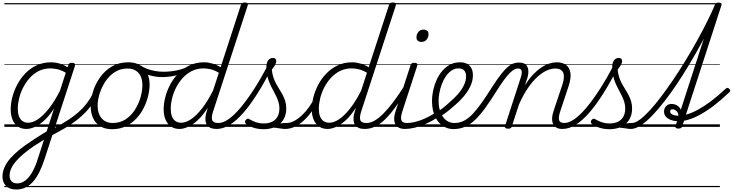

<svg xmlns="http://www.w3.org/2000/svg" viewBox="-35 -1020 5893 1544"><path d="M95 504Q42 504 13.5 475Q-15 446 -15 400Q-15 362 1 325.5Q17 289 47.5 254Q78 219 120.5 184.5Q163 150 215 116Q236 102 257 88.5Q278 75 299 62Q320 49 340 37L400 -148Q361 -88 321 -51.5Q281 -15 244.5 1Q208 17 177 17Q138 17 109.5 -2Q81 -21 66 -57Q51 -93 51 -141Q51 -186 64 -237.5Q77 -289 103 -338.5Q129 -388 168 -429Q207 -470 259.5 -494.5Q312 -519 377 -519Q398 -519 421 -514.5Q444 -510 466.5 -501Q489 -492 508 -479L514 -496Q517 -507 523.5 -511Q530 -515 543 -515Q561 -515 566 -507.5Q571 -500 567 -488L323 260Q304 318 281.5 363.5Q259 409 231 440.5Q203 472 169.5 488Q136 504 95 504ZM103 455Q138 455 169 431Q200 407 225.5 362Q251 317 270 254L319 103Q305 112 291 121Q277 130 262.5 139Q248 148 234 157Q188 189 152 219.5Q116 250 91.5 279Q67 308 54.5 336.5Q42 365 42 394Q42 412 48.5 425.5Q55 439 69 447Q83 455 103 455ZM191 -33Q228 -33 270 -61Q312 -89 357.5 -146Q403 -203 447 -290L494 -435Q458 -456 428 -463Q398 -470 371 -470Q319 -470 277 -449Q235 -428 203.5 -392.5Q172 -357 150.5 -314.5Q129 -272 118.5 -228Q108 -184 108 -146Q108 -111 117 -86Q126 -61 145 -47Q164 -33 191 -33ZM0 475H622V485H0ZM0 -20H622V0H0ZM0 -505H622V-500H0ZM0 -995H622V-985H0Z M375 72Q368 76 362 71.5Q356 67 353.5 58.5Q351 50 353 42Q355 34 363 30Q420 1 468.5 -27.5Q517 -56 557 -86Q597 -116 629 -149.5Q661 -183 686 -222Q711 -261 729 -307Q734 -319 743 -319Q752 -319 759 -312Q766 -305 762 -295Q743 -242 716 -198.5Q689 -155 654 -118.5Q619 -82 576.5 -49.5Q534 -17 483.5 12.5Q433 42 375 72ZM622 475V485ZM622 -20V0ZM622 -505V-500ZM622 -995V-985Z M866 19Q810 19 771.5 -4.5Q733 -28 713.5 -70.5Q694 -113 694 -168Q694 -223 713 -284Q732 -345 770 -398.5Q808 -452 864.5 -485.5Q921 -519 997 -519Q1052 -519 1090 -496.5Q1128 -474 1148 -433.5Q1168 -393 1168 -339Q1168 -298 1156.5 -249.5Q1145 -201 1121.5 -153.5Q1098 -106 1061.5 -67Q1025 -28 976.5 -4.5Q928 19 866 19ZM872 -31Q931 -31 976 -61Q1021 -91 1050.5 -138Q1080 -185 1095 -237Q1110 -289 1110 -334Q1110 -376 1096.5 -406Q1083 -436 1056 -452.5Q1029 -469 990 -469Q932 -469 887.5 -440Q843 -411 812.5 -364.5Q782 -318 766 -266.5Q750 -215 750 -171Q750 -128 764.5 -96.5Q779 -65 806 -48Q833 -31 872 -31ZM622 475H1223V485H622ZM622 -20H1223V0H622ZM622 -505H1223V-500H622ZM622 -995H1223V-985H622Z M1268 -400Q1219 -400 1168 -414.5Q1117 -429 1072 -456Q1064 -462 1063 -470.5Q1062 -479 1067 -486Q1072 -493 1079 -495.5Q1086 -498 1094 -494Q1118 -478 1148 -466.5Q1178 -455 1213 -449Q1248 -443 1283 -443Q1316 -443 1352.5 -448Q1389 -453 1424.5 -463.5Q1460 -474 1487 -489Q1497 -495 1503.5 -489Q1510 -483 1509.5 -473.5Q1509 -464 1498 -458Q1437 -426 1379 -413Q1321 -400 1268 -400ZM1224 475V485ZM1224 -20V0ZM1224 -505V-500ZM1224 -995V-985Z M1408 17Q1369 17 1340.5 -2Q1312 -21 1296.5 -57Q1281 -93 1281 -141Q1281 -186 1294 -237.5Q1307 -289 1333 -338.5Q1359 -388 1398.5 -429Q1438 -470 1490 -494.5Q1542 -519 1607 -519Q1639 -519 1674.5 -508.5Q1710 -498 1739 -479L1902 -979Q1906 -991 1913 -995.5Q1920 -1000 1933 -1000Q1951 -1000 1956 -992.5Q1961 -985 1956 -973L1680 -128Q1663 -77 1671.5 -54Q1680 -31 1720 -31Q1728 -31 1732 -23.5Q1736 -16 1734.5 -7Q1733 2 1726 9.5Q1719 17 1706 17Q1679 17 1660 9Q1641 1 1630.5 -13.5Q1620 -28 1617.5 -49.5Q1615 -71 1620 -98L1636 -153Q1595 -90 1554.5 -53Q1514 -16 1476.5 0.5Q1439 17 1408 17ZM1422 -33Q1459 -33 1501 -61Q1543 -89 1588.5 -146.5Q1634 -204 1678 -291L1725 -435Q1689 -456 1659 -463Q1629 -470 1602 -470Q1550 -470 1508 -449Q1466 -428 1434 -392.5Q1402 -357 1380.5 -314.5Q1359 -272 1348.5 -228Q1338 -184 1338 -146Q1338 -111 1347 -86Q1356 -61 1375 -47Q1394 -33 1422 -33ZM1223 475H1864V485H1223ZM1223 -20H1864V0H1223ZM1223 -505H1864V-500H1223ZM1223 -995H1864V-985H1223Z M1707 17Q1696 17 1692 9.5Q1688 2 1690.5 -7Q1693 -16 1701 -23.5Q1709 -31 1722 -31Q1760 -31 1805.5 -63.5Q1851 -96 1901.5 -156.5Q1952 -217 2007 -302Q2062 -387 2118 -493Q2124 -503 2133.5 -502Q2143 -501 2149 -492Q2155 -483 2149 -470Q2091 -356 2034 -266Q1977 -176 1922 -113Q1867 -50 1813.5 -16.5Q1760 17 1707 17ZM1864 475V485ZM1864 -20V0ZM1864 -505V-500ZM1864 -995V-985Z M2258 17Q2241 17 2222 13.5Q2203 10 2180 7.5Q2157 5 2127 7L2154 -16Q2183 -22 2204 -25.5Q2225 -29 2242 -30Q2259 -31 2272 -31Q2281 -31 2285 -23.5Q2289 -16 2287 -7Q2285 2 2277.5 9.5Q2270 17 2258 17ZM2084 19Q2040 19 2002.5 6.5Q1965 -6 1943 -24Q1935 -32 1935 -40.5Q1935 -49 1943 -57Q1952 -66 1959 -66Q1966 -66 1977 -58Q1999 -45 2026.5 -36Q2054 -27 2085 -27Q2146 -27 2179 -59Q2212 -91 2212 -147Q2212 -174 2204.5 -199Q2197 -224 2185 -248.5Q2173 -273 2159.5 -298Q2146 -323 2134 -350.5Q2122 -378 2114.5 -409Q2107 -440 2107 -476Q2107 -516 2121.5 -535Q2136 -554 2160 -554Q2174 -554 2180.5 -546.5Q2187 -539 2187 -529Q2187 -516 2178.5 -500.5Q2170 -485 2151 -460Q2154 -427 2163 -399.5Q2172 -372 2185 -347.5Q2198 -323 2212.5 -300.5Q2227 -278 2239.5 -254Q2252 -230 2259.5 -204Q2267 -178 2267 -147Q2267 -71 2217.5 -26Q2168 19 2084 19ZM1864 475H2414V485H1864ZM1864 -20H2414V0H1864ZM1864 -505H2414V-500H1864ZM1864 -995H2414V-985H1864Z M2257 17Q2246 17 2241.5 9.5Q2237 2 2238.5 -7Q2240 -16 2248.5 -23.5Q2257 -31 2272 -31Q2300 -31 2331 -47.5Q2362 -64 2393 -93Q2424 -122 2452 -161.5Q2480 -201 2503 -247Q2508 -257 2517 -256.5Q2526 -256 2532.5 -249.5Q2539 -243 2534 -233Q2509 -179 2478 -133Q2447 -87 2411 -53.5Q2375 -20 2336.5 -1.5Q2298 17 2257 17ZM2414 475V485ZM2414 -20V0ZM2414 -505V-500ZM2414 -995V-985Z M2599 17Q2560 17 2531.5 -2Q2503 -21 2487.5 -57Q2472 -93 2472 -141Q2472 -186 2485 -237.5Q2498 -289 2524 -338.5Q2550 -388 2589.5 -429Q2629 -470 2681 -494.5Q2733 -519 2798 -519Q2830 -519 2865.5 -508.5Q2901 -498 2930 -479L3093 -979Q3097 -991 3104 -995.5Q3111 -1000 3124 -1000Q3142 -1000 3147 -992.5Q3152 -985 3147 -973L2871 -128Q2854 -77 2862.5 -54Q2871 -31 2911 -31Q2919 -31 2923 -23.5Q2927 -16 2925.5 -7Q2924 2 2917 9.5Q2910 17 2897 17Q2870 17 2851 9Q2832 1 2821.5 -13.5Q2811 -28 2808.5 -49.5Q2806 -71 2811 -98L2827 -153Q2786 -90 2745.5 -53Q2705 -16 2667.5 0.5Q2630 17 2599 17ZM2613 -33Q2650 -33 2692 -61Q2734 -89 2779.5 -146.5Q2825 -204 2869 -291L2916 -435Q2880 -456 2850 -463Q2820 -470 2793 -470Q2741 -470 2699 -449Q2657 -428 2625 -392.5Q2593 -357 2571.5 -314.5Q2550 -272 2539.5 -228Q2529 -184 2529 -146Q2529 -111 2538 -86Q2547 -61 2566 -47Q2585 -33 2613 -33ZM2414 475H3055V485H2414ZM2414 -20H3055V0H2414ZM2414 -505H3055V-500H2414ZM2414 -995H3055V-985H2414Z M2898 17Q2887 17 2882.5 9.5Q2878 2 2879.5 -7Q2881 -16 2889.5 -23.5Q2898 -31 2913 -31Q2943 -31 2975.5 -49Q3008 -67 3045.5 -104Q3083 -141 3125.5 -197Q3168 -253 3217 -330Q3224 -341 3233 -339.5Q3242 -338 3247 -330Q3252 -322 3246 -312Q3193 -225 3147.5 -162Q3102 -99 3061 -59.5Q3020 -20 2980 -1.5Q2940 17 2898 17ZM3055 475V485ZM3055 -20V0ZM3055 -505V-500ZM3055 -995V-985Z M3223 17Q3193 17 3173 7Q3153 -3 3143.5 -22.5Q3134 -42 3135 -69.5Q3136 -97 3148 -132L3266 -494Q3270 -506 3276 -510.5Q3282 -515 3296 -515Q3312 -515 3318 -509Q3324 -503 3320 -491L3202 -129Q3185 -78 3192 -54.5Q3199 -31 3237 -31Q3248 -31 3252 -23.5Q3256 -16 3254.5 -7Q3253 2 3245 9.5Q3237 17 3223 17ZM3354 -683Q3337 -683 3325.5 -692Q3314 -701 3314 -719Q3314 -743 3329 -762.5Q3344 -782 3371 -782Q3389 -782 3400 -773Q3411 -764 3411 -745Q3411 -722 3396.5 -702.5Q3382 -683 3354 -683ZM3055 475H3380V485H3055ZM3055 -20H3380V0H3055ZM3055 -505H3380V-500H3055ZM3055 -995H3380V-985H3055Z M3222 17Q3210 17 3206 9.5Q3202 2 3205 -7Q3208 -16 3216.5 -23.5Q3225 -31 3238 -31Q3286 -31 3346 -52.5Q3406 -74 3472 -117Q3479 -122 3485.5 -119Q3492 -116 3496 -108Q3500 -100 3499 -92Q3498 -84 3490 -79Q3439 -46 3390.5 -24.5Q3342 -3 3299.5 7Q3257 17 3222 17ZM3380 475V485ZM3380 -20V0ZM3380 -505V-500ZM3380 -995V-985Z M3469 -113Q3498 -129 3524.5 -149.5Q3551 -170 3574 -192Q3616 -227 3647 -262.5Q3678 -298 3695.5 -334.5Q3713 -371 3713 -406Q3713 -436 3698 -453Q3683 -470 3653 -470Q3642 -470 3637.5 -477Q3633 -484 3634.5 -494Q3636 -504 3644 -511.5Q3652 -519 3665 -519Q3700 -519 3723 -505.5Q3746 -492 3757 -469Q3768 -446 3768 -414Q3768 -371 3748 -327.5Q3728 -284 3691 -241Q3654 -198 3602 -156Q3577 -133 3548 -112Q3519 -91 3489 -73ZM3380 475H3824V485H3380ZM3380 -20H3824V0H3380ZM3380 -505H3824V-500H3380ZM3380 -995H3824V-985H3380Z M3611 18Q3580 18 3553.5 7Q3527 -4 3505.5 -24Q3484 -44 3469 -72Q3454 -100 3446.5 -134Q3439 -168 3439 -207Q3439 -257 3453 -311.5Q3467 -366 3495 -413Q3523 -460 3565.5 -489.5Q3608 -519 3665 -519Q3675 -519 3679 -511.5Q3683 -504 3681 -494Q3679 -484 3671.5 -477Q3664 -470 3653 -470Q3621 -470 3595.5 -452.5Q3570 -435 3550.5 -406.5Q3531 -378 3518 -343.5Q3505 -309 3498.5 -273.5Q3492 -238 3492 -208Q3492 -170 3501 -137.5Q3510 -105 3526.5 -81Q3543 -57 3566.5 -44Q3590 -31 3620 -31Q3661 -31 3697 -49.5Q3733 -68 3768 -105.5Q3803 -143 3842 -198.5Q3881 -254 3927 -327Q3966 -387 3995.5 -424.5Q4025 -462 4048.5 -482Q4072 -502 4093.5 -509.5Q4115 -517 4137 -517Q4147 -517 4151.5 -509.5Q4156 -502 4154 -493Q4152 -484 4145 -476.5Q4138 -469 4127 -469Q4114 -469 4098.5 -460Q4083 -451 4063 -431Q4043 -411 4018 -377Q3993 -343 3962 -294Q3912 -214 3869.5 -155Q3827 -96 3787 -57.5Q3747 -19 3704.5 -0.5Q3662 18 3611 18ZM3824 475H3949V485H3824ZM3824 -20H3949V0H3824ZM3824 -505H3949V-500H3824ZM3824 -995H3949V-985H3824Z M4488 17Q4460 17 4441 7Q4422 -3 4413 -22.5Q4404 -42 4405 -69.5Q4406 -97 4418 -132L4488 -341Q4501 -382 4499.5 -410.5Q4498 -439 4480.5 -454Q4463 -469 4429 -469Q4398 -469 4362 -453Q4326 -437 4287.5 -402.5Q4249 -368 4211 -313Q4173 -258 4138 -179L4081 -4Q4078 6 4071.5 10.5Q4065 15 4050 15Q4038 15 4030.5 10Q4023 5 4026 -6L4152 -394Q4165 -433 4159.5 -451Q4154 -469 4131 -469Q4120 -469 4115.5 -476.5Q4111 -484 4112.5 -493Q4114 -502 4121 -509.5Q4128 -517 4140 -517Q4164 -517 4180 -509Q4196 -501 4204.5 -486Q4213 -471 4214 -450.5Q4215 -430 4209 -404L4187 -334Q4219 -386 4252.5 -421Q4286 -456 4319.5 -478Q4353 -500 4384 -509.5Q4415 -519 4442 -519Q4488 -519 4516.5 -498Q4545 -477 4552 -435Q4559 -393 4538 -329L4471 -127Q4454 -77 4461 -54Q4468 -31 4503 -31Q4513 -31 4517 -23.5Q4521 -16 4519.5 -7Q4518 2 4510 9.5Q4502 17 4488 17ZM3949 475H4645V485H3949ZM3949 -20H4645V0H3949ZM3949 -505H4645V-500H3949ZM3949 -995H4645V-985H3949Z M4488 17Q4477 17 4473 9.5Q4469 2 4471.5 -7Q4474 -16 4482 -23.5Q4490 -31 4503 -31Q4541 -31 4586.5 -63.5Q4632 -96 4682.5 -156.5Q4733 -217 4788 -302Q4843 -387 4899 -493Q4905 -503 4914.5 -502Q4924 -501 4930 -492Q4936 -483 4930 -470Q4872 -356 4815 -266Q4758 -176 4703 -113Q4648 -50 4594.5 -16.5Q4541 17 4488 17ZM4645 475V485ZM4645 -20V0ZM4645 -505V-500ZM4645 -995V-985Z M5039 17Q5022 17 5003 13.5Q4984 10 4961 7.5Q4938 5 4908 7L4935 -16Q4964 -22 4985 -25.5Q5006 -29 5023 -30Q5040 -31 5053 -31Q5062 -31 5066 -23.5Q5070 -16 5068 -7Q5066 2 5058.5 9.5Q5051 17 5039 17ZM4865 19Q4821 19 4783.5 6.5Q4746 -6 4724 -24Q4716 -32 4716 -40.5Q4716 -49 4724 -57Q4733 -66 4740 -66Q4747 -66 4758 -58Q4780 -45 4807.5 -36Q4835 -27 4866 -27Q4927 -27 4960 -59Q4993 -91 4993 -147Q4993 -174 4985.5 -199Q4978 -224 4966 -248.5Q4954 -273 4940.5 -298Q4927 -323 4915 -350.5Q4903 -378 4895.5 -409Q4888 -440 4888 -476Q4888 -516 4902.5 -535Q4917 -554 4941 -554Q4955 -554 4961.5 -546.5Q4968 -539 4968 -529Q4968 -516 4959.5 -500.5Q4951 -485 4932 -460Q4935 -427 4944 -399.5Q4953 -372 4966 -347.5Q4979 -323 4993.5 -300.5Q5008 -278 5020.5 -254Q5033 -230 5040.5 -204Q5048 -178 5048 -147Q5048 -71 4998.5 -26Q4949 19 4865 19ZM4645 475H5195V485H4645ZM4645 -20H5195V0H4645ZM4645 -505H5195V-500H4645ZM4645 -995H5195V-985H4645Z M5039 17Q5028 17 5024 9.5Q5020 2 5021.5 -7Q5023 -16 5030 -23.5Q5037 -31 5048 -31Q5074 -31 5111 -58.5Q5148 -86 5192 -134Q5236 -182 5284 -246Q5332 -310 5382 -384Q5432 -458 5480 -537Q5528 -616 5571.5 -694.5Q5615 -773 5651 -845.5Q5687 -918 5713 -978Q5717 -986 5724 -990Q5731 -994 5739 -994Q5747 -994 5751.5 -989.5Q5756 -985 5753 -978Q5726 -911 5688 -833Q5650 -755 5605 -672Q5560 -589 5510.5 -506Q5461 -423 5409.5 -346Q5358 -269 5306.5 -203Q5255 -137 5207 -87.5Q5159 -38 5116 -10.5Q5073 17 5039 17ZM5195 475H5220V485H5195ZM5195 -20H5220V0H5195ZM5195 -505H5220V-500H5195ZM5195 -995H5220V-985H5195Z M5419 14Q5407 14 5400.5 9Q5394 4 5397 -7L5410 -45Q5382 -47 5358.5 -56Q5335 -65 5320 -81.5Q5305 -98 5305 -122Q5305 -149 5321.5 -166.5Q5338 -184 5366 -184Q5391 -184 5410.5 -171.5Q5430 -159 5440 -138L5712 -978Q5716 -990 5723 -994.5Q5730 -999 5743 -999Q5760 -999 5765 -993.5Q5770 -988 5766 -976L5481 -98Q5528 -110 5580 -139Q5632 -168 5688 -210.5Q5744 -253 5801 -307Q5806 -311 5813.5 -313Q5821 -315 5829 -306Q5838 -298 5837.5 -291.5Q5837 -285 5831 -279Q5771 -221 5708.5 -173Q5646 -125 5585 -92.5Q5524 -60 5466 -49L5451 -4Q5448 5 5441 9.5Q5434 14 5419 14ZM5420 -89Q5420 -114 5404.5 -127.5Q5389 -141 5373 -141Q5354 -141 5354 -124Q5354 -112 5363.5 -104.5Q5373 -97 5387.5 -93.5Q5402 -90 5420 -89ZM5220 475H5754V485H5220ZM5220 -20H5754V0H5220ZM5220 -505H5754V-500H5220ZM5220 -995H5754V-985H5220Z"/></svg>

Font: Playwrite CZ Guides
Style: Regular
Weight: 400
Designer: Veronika Burian, José Scaglione
Foundry: TypeTogether
Version: Version 1.003